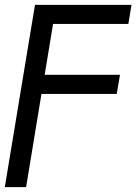

<svg xmlns="http://www.w3.org/2000/svg" viewBox="-24 -559 571 783"><path d="M-4.4 204.1 118.7 -539.1H512.2L499.5 -461.4H192.4L158.2 -253.9H465.3L452.1 -175.8H145L82.5 204.1Z"/></svg>

Font: Inter 18pt
Style: Italic
Weight: 400
Italic angle: -9.3988°
Designer: Rasmus Andersson
Foundry: rsms
Version: Version 4.001;git-66647c0bb